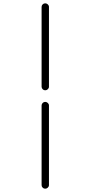

<svg xmlns="http://www.w3.org/2000/svg" viewBox="-20 -847 540 1147"><path d="M228.5 -329.1V-805.7Q228.5 -814.5 234.9 -820.8Q241.2 -827.1 250 -827.1Q258.8 -827.1 265.6 -820.8Q272.5 -814.5 272.5 -805.7V-329.1Q272.5 -320.3 265.6 -314Q258.8 -307.6 250 -307.6Q241.2 -307.6 234.9 -314Q228.5 -320.3 228.5 -329.1ZM228.5 258.8V-216.8Q228.5 -225.6 234.9 -231.9Q241.2 -238.3 250 -238.3Q258.8 -238.3 265.6 -231.9Q272.5 -225.6 272.5 -216.8V258.8Q272.5 267.6 265.6 273.9Q258.8 280.3 250 280.3Q241.2 280.3 234.9 273.9Q228.5 267.6 228.5 258.8Z"/></svg>

Font: Gen Jyuu Gothic L Monospace Light
Style: Regular
Weight: 300
Designer: [Source Han Sans]
Ryoko NISHIZUKA  (kana & ideographs); Paul D. Hunt (Latin, Greek & Cyrillic); Wenlong ZHANG  (bopomofo
Version: Version 1.002.20150607